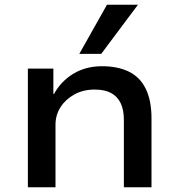

<svg xmlns="http://www.w3.org/2000/svg" viewBox="-20 -786 751 806"><path d="M97 0V-498H204V-392H207Q236 -445 288 -476.5Q340 -508 408 -508Q474 -508 520.5 -485.5Q567 -463 591.5 -414Q616 -365 616 -288V0H500V-283Q500 -325 486.5 -353Q473 -381 446.5 -395.5Q420 -410 377 -410Q329 -410 292 -389.5Q255 -369 234 -336Q213 -303 213 -263V0ZM313 -560 429 -766H559L405 -560Z"/></svg>

Font: Nunito Sans 7pt SemiExpanded SemiBold
Style: Regular
Weight: 600
Width: 6
Designer: Vernon Adams
Foundry: Vernon Adams
Version: Version 3.101;gftools[0.9.27]